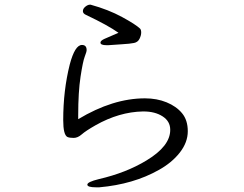

<svg xmlns="http://www.w3.org/2000/svg" viewBox="-20 -767 1040 820"><path d="M314 -258Q462 -347 599 -347Q650 -347 691.5 -330Q733 -313 757.5 -283.5Q782 -254 782 -206.5Q782 -159 748 -115.5Q714 -72 658 -41Q550 20 404 33H390Q353 33 353 21.5Q353 10 402 -2Q519 -29 606 -82Q707 -143 707 -212V-213Q707 -249 674.5 -270Q642 -291 593 -291H590Q489 -289 388 -232Q346 -208 329 -193Q312 -178 294.5 -178Q277 -178 268 -182Q250 -191 250 -254Q250 -381 278 -492Q300 -575 330 -575Q350 -575 350 -553Q350 -546 342 -525.5Q334 -505 324 -439.5Q314 -374 314 -275ZM435 -574Q409 -574 409 -585Q409 -593 425 -600.5Q441 -608 486 -627Q441 -659 348 -703Q334 -709 334 -719.5Q334 -730 344.5 -738.5Q355 -747 364 -747H367Q443 -726 501 -694.5Q559 -663 578 -645Q583 -640 583 -628Q583 -616 576 -601.5Q569 -587 552.5 -583.5Q536 -580 501 -578Q466 -576 443 -574Z"/></svg>

Font: LXGW WenKai
Style: Regular
Weight: 400
Designer: LXGW / Fontworks Inc.
Foundry: LXGW / Fontworks Inc.
Version: Version 1.520; June 14, 2025